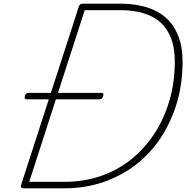

<svg xmlns="http://www.w3.org/2000/svg" viewBox="-20 -1018 1007 1038"><path d="M108 0Q90 0 93 -15L406 -982Q409 -990 413 -994Q417 -998 430 -998H634Q710 -998 772 -979Q834 -960 877 -922Q920 -884 943.5 -824.5Q967 -765 967 -686Q967 -565 936 -461.5Q905 -358 848.5 -272.5Q792 -187 713 -126.5Q634 -66 537 -33Q440 0 328 0ZM138 -35H328Q432 -35 523.5 -66Q615 -97 688 -155.5Q761 -214 814 -294.5Q867 -375 896 -474Q925 -573 925 -685Q925 -757 905.5 -809.5Q886 -862 848.5 -896Q811 -930 756 -946.5Q701 -963 632 -963H438ZM126 -481Q116 -481 114 -485.5Q112 -490 115 -500Q118 -509 122.5 -512.5Q127 -516 136 -516H526Q537 -516 538.5 -511.5Q540 -507 538 -499Q535 -489 530.5 -485Q526 -481 516 -481Z"/></svg>

Font: Playwrite US Trad Thin
Style: Regular
Weight: 250
Designer: Veronika Burian, José Scaglione
Foundry: TypeTogether
Version: Version 1.003